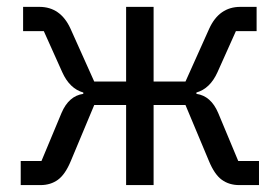

<svg xmlns="http://www.w3.org/2000/svg" viewBox="-20 -536 810 556"><path d="M40 -69.8V0H97.2Q126.5 0 147.7 -15.4Q168.9 -30.8 185.1 -69.8L252.9 -231.9H345.2V0H424.8V-231.9H517.1L585 -69.8Q601.1 -30.8 622.3 -15.4Q643.6 0 672.9 0H730V-69.8H669.9L611.8 -209Q590.8 -258.3 548.8 -264.2V-268.1Q588.4 -279.3 609.9 -327.1L663.1 -445.8H723.1V-516.1H675.8Q614.7 -516.1 585.9 -453.1L517.1 -299.8H424.8V-516.1H345.2V-299.8H252.9L184.1 -453.1Q155.3 -516.1 94.2 -516.1H46.9V-445.8H106.9L160.2 -327.1Q181.6 -279.3 221.2 -268.1V-264.2Q179.2 -258.3 158.2 -209L100.1 -69.8Z"/></svg>

Font: Plexus Sans
Style: Regular
Weight: 400
Version: Version 2.001;PS 002.001;hotconv 1.0.70;makeotf.lib2.5.58329